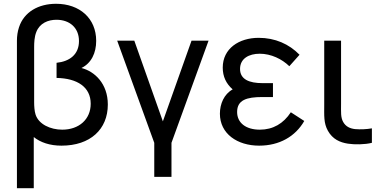

<svg xmlns="http://www.w3.org/2000/svg" viewBox="-20 -755 2026 1015"><path d="M158.5 240V-30.5C194 -2 243.5 15 305 15C457.5 15 550 -71.5 550 -202.5C550 -313 480 -378 410.5 -395.5C463 -421 488.5 -475 488.5 -539C488.5 -658 401 -735 276.5 -735C183.5 -735 107 -692 80.5 -611C73 -588.5 69.5 -564.5 69.5 -540V240ZM309 -69.5C246.5 -69.5 184.5 -98 168 -149.5C162 -168 160.5 -195 160.5 -214.5V-507C160.5 -528 161.5 -560 172 -586C190 -632.5 234 -650.5 278.5 -650.5C347.5 -650.5 397.5 -609 397.5 -538C397.5 -466.5 347.5 -430 279 -423V-343C388.5 -341 459.5 -295 459.5 -206.5C459.5 -124 397.5 -69.5 309 -69.5Z M886.5 180V0L1082.5 -540H992.5L841 -113.5L690 -540H599.5L795.5 0V180Z M1517.5 -161.5C1478.5 -102 1423.5 -69.5 1353.5 -69.5C1280.5 -69.5 1233.5 -105 1233.5 -163C1233.5 -226.5 1284 -242 1367 -242H1423V-315.5H1367.5C1297.5 -315.5 1249 -335.5 1249 -390.5C1249 -446 1296.5 -471 1353 -471C1413 -471 1470.5 -443 1509.5 -405L1563.5 -465.5C1508 -522.5 1434 -555 1347.5 -555C1243.5 -555 1157.5 -498.5 1157.5 -397.5C1157.5 -350.5 1175.5 -312.5 1210 -282.5C1164.5 -257.5 1142.5 -206 1142.5 -154C1142.5 -48 1234.5 15 1350 15C1457 15 1541.5 -33.5 1588.5 -115.5Z M1819.5 4.5C1854 10 1909 9.5 1946 0V-76.5C1918 -71.5 1885 -70 1857 -72.5C1830.5 -75.5 1808 -85.5 1794 -110.5C1780.5 -135 1783 -162.5 1783 -208V-540H1694V-204C1694 -144 1690.5 -104.5 1713.5 -63.5C1738.5 -19 1777 -2 1819.5 4.5Z"/></svg>

Font: Hauora Medium
Style: Regular
Weight: 500
Designer: Wayne Shih
Foundry: WCYS
Version: Version 1.001;hotconv 1.0.109;makeotfexe 2.5.65596